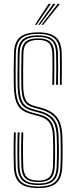

<svg xmlns="http://www.w3.org/2000/svg" viewBox="-20 -974 395 1000"><path d="M180.2 5.5Q113.8 5.5 83.9 -20.1Q54 -45.8 52.2 -105.5Q51.2 -139.8 51 -167.5Q50.8 -195.2 51.1 -222.8Q51.5 -250.2 52.5 -284.5H62.2Q61.2 -251.8 60.9 -224.5Q60.5 -197.2 60.8 -169.1Q61 -141 62 -106Q63.8 -51 90.8 -26.8Q117.8 -2.5 180.2 -2.5Q239.5 -2.5 266.1 -26.5Q292.8 -50.5 294.8 -106Q296 -131.8 296.2 -158.9Q296.5 -186 296.2 -213Q296 -240 295 -265.5Q292.8 -332.8 265.2 -362.4Q237.8 -392 190 -404.5L157 -413.5Q133.8 -419.8 119.5 -431.1Q105.2 -442.5 98.6 -465.6Q92 -488.8 91 -530.2Q90.2 -567.5 90.6 -605Q91 -642.5 92 -694.5Q92.5 -737.2 112.9 -755.8Q133.2 -774.2 179.2 -774.2Q220.8 -774.2 241.1 -756.4Q261.5 -738.5 262.5 -693.5Q263.2 -664 263.2 -621.8Q263.2 -579.5 262.2 -532.2H252.5Q253.2 -576.5 253.4 -620Q253.5 -663.5 252.8 -693Q251.8 -732.8 234.5 -749.5Q217.2 -766.2 179.2 -766.2Q138.5 -766.2 120.4 -749.6Q102.2 -733 101.8 -694.5Q101 -651 100.5 -609.5Q100 -568 100.8 -530.5Q101.5 -491.2 107.6 -469.8Q113.8 -448.2 126.4 -438.1Q139 -428 159.5 -422.2L192.5 -413.5Q247.8 -398.5 275 -365.5Q302.2 -332.5 304.8 -265.8Q305.8 -240.5 306 -212.8Q306.2 -185 305.9 -157.5Q305.5 -130 304.5 -105.5Q302.2 -46.2 273.2 -20.4Q244.2 5.5 180.2 5.5ZM180.2 -10.2Q123.8 -10.2 98.5 -32.5Q73.2 -54.8 71.8 -106.2Q71 -137.2 70.6 -163.8Q70.2 -190.2 70.6 -218.9Q71 -247.5 72 -284.5H81.8Q80.8 -250.8 80.4 -223.1Q80 -195.5 80.2 -167.9Q80.5 -140.2 81.5 -106.5Q83 -59.5 105.6 -38.9Q128.2 -18.2 180.2 -18.2Q229.5 -18.2 251.5 -38.8Q273.5 -59.2 275.2 -106.8Q276.2 -129.2 276.6 -154.8Q277 -180.2 276.8 -208.1Q276.5 -236 275.2 -264.8Q274 -302.8 263.9 -326.8Q253.8 -350.8 234.2 -365Q214.8 -379.2 185.5 -387L152.2 -395.8Q125 -403 107.5 -415.8Q90 -428.5 81.2 -455Q72.5 -481.5 71.5 -530Q71 -554.5 71 -579.4Q71 -604.2 71.5 -632.4Q72 -660.5 72.5 -695Q73.2 -745.2 97.6 -767.5Q122 -789.8 179.2 -789.8Q230.5 -789.8 255.6 -768.5Q280.8 -747.2 282 -693.8Q282.8 -664.8 282.8 -622.1Q282.8 -579.5 282 -532.2H272Q273 -576.2 273 -620.6Q273 -665 272.2 -693.8Q271 -743.8 247.9 -762.8Q224.8 -781.8 179.2 -781.8Q127.2 -781.8 105.1 -761.4Q83 -741 82.2 -694.8Q81.5 -652.5 81 -609.6Q80.5 -566.8 81.2 -530.2Q82.2 -484.8 90.1 -459.9Q98 -435 113.9 -423.1Q129.8 -411.2 154.5 -404.5L188 -395.8Q232.8 -384 257.9 -356.1Q283 -328.2 285.2 -265.2Q286.2 -236 286.5 -208.8Q286.8 -181.5 286.4 -156.1Q286 -130.8 285 -106.5Q283.2 -55.2 258.9 -32.8Q234.5 -10.2 180.2 -10.2ZM180.2 -25.8Q134 -25.8 113.2 -44.6Q92.5 -63.5 91.2 -106.8Q90.5 -136.8 90.1 -162.9Q89.8 -189 90.1 -217.9Q90.5 -246.8 91.5 -284.5H101.2Q100.2 -248.8 99.9 -221.4Q99.5 -194 99.9 -167.1Q100.2 -140.2 101.2 -107Q102.5 -68.8 120.2 -51.2Q138 -33.8 180.2 -33.8Q218.8 -33.8 236.4 -50.9Q254 -68 255.8 -107Q256.8 -134.2 257.1 -160.5Q257.5 -186.8 257.1 -212.8Q256.8 -238.8 255.8 -264.2Q254.8 -297.2 246.2 -318.1Q237.8 -339 221.6 -351.1Q205.5 -363.2 181 -369.5L147.5 -378.5Q116 -386.8 95.1 -401.1Q74.2 -415.5 63.8 -445.2Q53.2 -475 52 -529.5Q51.2 -565.5 51.5 -603.5Q51.8 -641.5 52.8 -695.5Q53.8 -754.8 83.5 -780.1Q113.2 -805.5 179.2 -805.5Q240 -805.5 270.1 -781Q300.2 -756.5 301.5 -694.5Q302.2 -666 302.2 -623.1Q302.2 -580.2 301.5 -532.2H291.8Q292.5 -575.8 292.5 -620.6Q292.5 -665.5 291.8 -694.2Q290.5 -751.2 263.2 -774.4Q236 -797.5 179.2 -797.5Q117.8 -797.5 90.6 -773.9Q63.5 -750.2 62.5 -695.2Q61.8 -654 61.4 -609.8Q61 -565.5 61.8 -529.8Q62.8 -479 72.2 -450.8Q81.8 -422.5 100.9 -408.8Q120 -395 149.8 -387.2L183.5 -378.2Q210.2 -371.5 228 -358.4Q245.8 -345.2 255 -322.6Q264.2 -300 265.5 -264.5Q266.5 -236.8 266.9 -209.6Q267.2 -182.5 266.9 -156.8Q266.5 -131 265.5 -106.8Q263.8 -63.5 243.9 -44.6Q224 -25.8 180.2 -25.8ZM161.8 -845 233.2 -954H245.2L170.5 -845ZM196.5 -845 280.5 -954H292.2L205.2 -845ZM179.2 -845 257 -954H268.8L187.8 -845Z"/></svg>

Font: Big Shoulders Inline Text ExtraLight
Style: Regular
Weight: 250
Version: Version 2.002